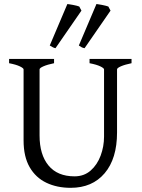

<svg xmlns="http://www.w3.org/2000/svg" viewBox="-20 -903 694 938"><path d="M325.2 14.6Q258.3 14.6 206.3 -10.3Q154.3 -35.2 124.8 -86.4Q95.2 -137.7 95.2 -216.8V-564Q95.2 -569.8 77.4 -578.6Q59.6 -587.4 24.4 -594.2V-615.2H244.1V-594.2Q211.4 -587.4 192.4 -579.1Q173.3 -570.8 173.3 -564V-241.2Q173.3 -147.5 217 -94.5Q260.7 -41.5 344.2 -41.5Q390.6 -41.5 422.9 -69.8Q455.1 -98.1 471.7 -142.8Q488.3 -187.5 488.3 -235.8V-564Q488.3 -569.8 470.5 -578.6Q452.6 -587.4 417.5 -594.2V-615.2H622.6V-594.2Q589.8 -587.4 570.8 -579.1Q551.8 -570.8 551.8 -564V-255.9Q551.8 -127.9 491.2 -56.6Q430.7 14.6 325.2 14.6ZM393.1 -667.5Q383.8 -669.4 378.9 -672.1Q374 -674.8 365.2 -680.7L451.2 -883.3Q463.4 -881.8 481 -878.4Q498.5 -875 509.3 -871.1L520 -851.1ZM251 -667.5Q243.2 -669.4 238 -672.1Q232.9 -674.8 223.1 -680.7L309.1 -883.3Q321.3 -881.8 339.4 -878.4Q357.4 -875 367.2 -871.1L377.9 -851.1Z"/></svg>

Font: David Libre
Style: Regular
Weight: 400
Designer: Ismar David, J. Victor Gaultney, Annie Olsen and Meir Sadan
Foundry: Monotype Imaging Inc. & SIL International
Version: Version 1.100; ttfautohint (v1.8.4.7-5d5b)